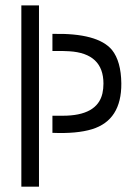

<svg xmlns="http://www.w3.org/2000/svg" viewBox="-20 -704 503 724"><path d="M60.5 0V-683.6H127V0ZM177.7 -203.1V-267.6H216.8Q346.7 -267.6 366.2 -351.6Q370.1 -369.1 370.1 -388.7Q370.1 -502.9 241.2 -510.7Q228.5 -511.7 215.8 -511.7H177.7V-576.2Q348.6 -580.1 402.3 -515.6Q436.5 -472.7 437.5 -389.6Q438.5 -251 327.1 -216.8Q269.5 -199.2 177.7 -203.1Z"/></svg>

Font: Post No Bills Colombo Medium
Style: Regular
Weight: 500
Designer: Kosala Senevirathne, Siva Puranthara, Lasantha Premarathna, Tharique Azeez
Foundry: Mooniak
Version: Version 1.220 ; ttfautohint (v1.6)